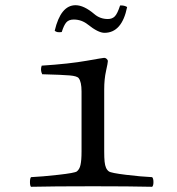

<svg xmlns="http://www.w3.org/2000/svg" viewBox="-20 -715 680 737"><path d="M394 -642Q411 -642 421 -652.5Q431 -663 441 -694Q457 -695 468 -688Q448 -589 381 -589Q357 -589 317 -621Q293 -640 263 -640Q244 -640 234.5 -629Q225 -618 217 -592Q198 -589 190 -597Q213 -695 270 -695Q302 -695 342 -661Q364 -642 394 -642ZM380 -134Q380 -109 381.5 -94.5Q383 -80 387 -71Q391 -62 398 -57Q406 -51 463.5 -44Q521 -37 564 -35Q569 -30 569 -16Q569 -2 564 2Q478 0 338 0Q183 0 99 2Q95 -2 95 -16Q95 -30 99 -35Q141 -37 204 -44Q267 -51 275 -57Q280 -61 283.5 -67Q287 -73 289 -82Q291 -91 292 -103.5Q293 -116 293 -134V-364Q293 -401 282 -415Q276 -423 247.5 -425.5Q219 -428 142 -430Q134 -446 140 -463Q247 -470 314 -482Q376 -493 380 -493Q385 -493 389.5 -489Q394 -485 394 -480Q394 -474 387 -442.5Q380 -411 380 -372Z"/></svg>

Font: Libertinus Mono
Style: Regular
Weight: 400
Designer: Philipp H. Poll
Foundry: Khaled Hosny
Version: Version 6.7